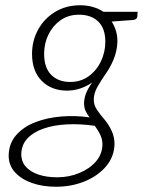

<svg xmlns="http://www.w3.org/2000/svg" viewBox="-20 -526 564 731"><path d="M193 185Q143 185 102.5 171Q62 157 37.5 130.5Q13 104 13 66Q14 20 41.5 -11.5Q69 -43 114 -60.5Q159 -78 213.5 -82.5Q268 -87 321 -79Q312 -91 306 -103.5Q300 -116 300 -132Q300 -150 307 -169Q314 -188 331 -212Q311 -198 286.5 -189.5Q262 -181 235 -181Q176 -181 139 -218Q102 -255 102 -321Q102 -371 125 -413Q148 -455 189.5 -480.5Q231 -506 286 -506Q311 -506 333.5 -499.5Q356 -493 374 -481H504L503 -464Q502 -452 488 -450L405 -444Q415 -429 421 -410Q427 -391 427 -368Q426 -333 413 -301Q400 -269 381 -243Q363 -217 350 -193.5Q337 -170 337 -146Q337 -126 349.5 -107.5Q362 -89 377 -72Q394 -52 405 -28Q416 -4 416 22Q415 70 384.5 106.5Q354 143 303.5 164Q253 185 193 185ZM198 149Q243 149 282.5 132.5Q322 116 345.5 88.5Q369 61 370 25Q370 9 365.5 -3.5Q361 -16 354.5 -26.5Q348 -37 341 -47Q285 -55 235 -52.5Q185 -50 146 -36.5Q107 -23 84.5 1Q62 25 61 60Q61 90 79 109.5Q97 129 127.5 139Q158 149 198 149ZM247 -214Q288 -214 318 -236Q348 -258 364.5 -293Q381 -328 381 -367Q381 -418 354 -444Q327 -470 281 -470Q240 -470 210.5 -449Q181 -428 164.5 -394.5Q148 -361 148 -321Q148 -268 175 -241Q202 -214 247 -214Z"/></svg>

Font: Aleo Light
Style: Italic
Weight: 300
Italic angle: -7°
Designer: Alessio Laiso
Foundry: Alessio Laiso
Version: Version 2.001;gftools[0.9.29]